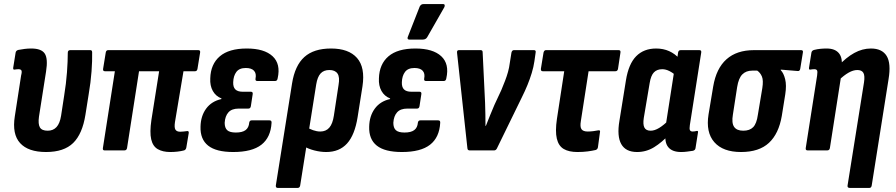

<svg xmlns="http://www.w3.org/2000/svg" viewBox="-20 -741 4415 946"><path d="M207 8Q119 8 79 -36Q39 -80 53 -168L84 -369Q89 -388 85.5 -394Q82 -400 71 -400Q67 -400 62 -399.5Q57 -399 51 -398Q44 -397 45 -407L57 -482Q59 -492 70 -495Q86 -498 101.5 -500Q117 -502 134 -502Q184 -502 200.5 -477Q217 -452 207 -389L172 -166Q167 -130 176.5 -113.5Q186 -97 215 -97Q242 -97 258.5 -115Q275 -133 281 -171L296 -269Q306 -330 310 -385Q314 -440 314 -481Q314 -494 326 -494H425Q434 -494 434 -483Q435 -443 431 -389Q427 -335 417 -277L401 -176Q386 -81 340.5 -36.5Q295 8 207 8Z M819 8Q782 8 757.5 -6Q733 -20 725 -54.5Q717 -89 726 -150L764 -390H665L606 -12Q604 0 593 0H495Q485 0 487 -12L546 -390H497Q486 -390 488 -402L501 -482Q503 -494 513 -494H957Q968 -494 966 -482L953 -402Q951 -390 941 -390H884L842 -139Q838 -112 844.5 -102Q851 -92 868 -92Q876 -92 884 -93Q892 -94 901 -95Q911 -97 910 -86L898 -14Q896 -3 887 0Q872 4 854.5 6Q837 8 819 8Z M1129 8Q1045 8 1005.5 -23.5Q966 -55 968 -117Q969 -169 995.5 -205.5Q1022 -242 1071 -253V-256Q1043 -267 1028.5 -293Q1014 -319 1016 -355Q1018 -425 1063 -463.5Q1108 -502 1196 -502Q1282 -502 1323 -464Q1364 -426 1348 -355Q1346 -342 1336 -342H1247Q1237 -342 1239 -354Q1244 -379 1231.5 -392.5Q1219 -406 1191 -406Q1159 -406 1144.5 -386.5Q1130 -367 1129 -336Q1128 -312 1139.5 -300.5Q1151 -289 1176 -289H1216Q1227 -289 1225 -277L1216 -218Q1214 -206 1204 -206H1156Q1122 -206 1105.5 -187.5Q1089 -169 1087 -136Q1087 -111 1099.5 -99.5Q1112 -88 1142 -88Q1174 -88 1190 -100Q1206 -112 1208 -137Q1210 -148 1220 -148H1308Q1319 -148 1318 -136Q1314 -64 1268 -28Q1222 8 1129 8Z M1349 185Q1338 185 1339 173L1419 -330Q1433 -418 1479.5 -460Q1526 -502 1611 -502Q1698 -502 1739 -455.5Q1780 -409 1766 -316L1742 -164Q1728 -76 1690 -34Q1652 8 1587 8Q1559 8 1528 0Q1497 -8 1475 -22L1489 -116Q1504 -106 1522.5 -99.5Q1541 -93 1558 -93Q1586 -93 1602.5 -112Q1619 -131 1625 -171L1648 -322Q1655 -361 1643 -378.5Q1631 -396 1603 -396Q1575 -396 1559.5 -379Q1544 -362 1538 -325L1459 173Q1457 185 1446 185Z M1960 8Q1876 8 1836.5 -23.5Q1797 -55 1799 -117Q1800 -169 1826.5 -205.5Q1853 -242 1902 -253V-256Q1874 -267 1859.5 -293Q1845 -319 1847 -355Q1849 -425 1894 -463.5Q1939 -502 2027 -502Q2113 -502 2154 -464Q2195 -426 2179 -355Q2177 -342 2167 -342H2078Q2068 -342 2070 -354Q2075 -379 2062.5 -392.5Q2050 -406 2022 -406Q1990 -406 1975.5 -386.5Q1961 -367 1960 -336Q1959 -312 1970.5 -300.5Q1982 -289 2007 -289H2047Q2058 -289 2056 -277L2047 -218Q2045 -206 2035 -206H1987Q1953 -206 1936.5 -187.5Q1920 -169 1918 -136Q1918 -111 1930.5 -99.5Q1943 -88 1973 -88Q2005 -88 2021 -100Q2037 -112 2039 -137Q2041 -148 2051 -148H2139Q2150 -148 2149 -136Q2145 -64 2099 -28Q2053 8 1960 8ZM1996 -546Q1990 -546 1988.5 -550.5Q1987 -555 1990 -561L2048 -709Q2052 -716 2056.5 -718.5Q2061 -721 2068 -721H2162Q2170 -721 2171 -716Q2172 -711 2169 -705L2085 -558Q2078 -546 2063 -546Z M2294 0Q2284 0 2283 -10L2232 -480Q2230 -494 2241 -494H2348Q2358 -494 2358 -484L2370 -235Q2371 -205 2371.5 -177Q2372 -149 2372 -121H2374Q2384 -146 2394.5 -172.5Q2405 -199 2416 -224L2450 -297Q2460 -321 2468.5 -343Q2477 -365 2483 -386.5Q2489 -408 2492 -432L2500 -482Q2503 -494 2512 -494H2611Q2622 -494 2619 -481L2613 -439Q2609 -411 2600 -381.5Q2591 -352 2579 -322.5Q2567 -293 2551 -261L2428 -9Q2423 0 2415 0Z M2825 8Q2783 8 2757.5 -7Q2732 -22 2723.5 -58Q2715 -94 2724 -155L2760 -390H2654Q2644 -390 2645 -402L2658 -482Q2661 -494 2670 -494H3028Q3039 -494 3037 -482L3025 -402Q3023 -390 3012 -390H2880L2842 -145Q2837 -116 2845 -104.5Q2853 -93 2876 -93Q2890 -93 2904.5 -95Q2919 -97 2929 -99Q2939 -100 2936 -89L2926 -15Q2924 -5 2915 -2Q2898 2 2875.5 5Q2853 8 2825 8Z M3119 8Q3063 8 3041 -31Q3019 -70 3032 -146L3064 -345Q3077 -426 3114.5 -464Q3152 -502 3213 -502Q3248 -502 3277 -489Q3306 -476 3327 -452L3312 -367Q3296 -382 3278 -391Q3260 -400 3243 -400Q3217 -400 3202 -384.5Q3187 -369 3181 -332L3152 -160Q3147 -128 3155 -112.5Q3163 -97 3186 -97Q3205 -97 3227.5 -110.5Q3250 -124 3277 -151L3280 -81Q3241 -39 3202.5 -15.5Q3164 8 3119 8ZM3336 8Q3292 8 3272.5 -16Q3253 -40 3260 -88L3263 -106L3260 -122L3305 -411L3315 -441L3321 -482Q3323 -494 3334 -494H3426Q3437 -494 3435 -482L3379 -125Q3376 -106 3379.5 -99.5Q3383 -93 3393 -93Q3399 -93 3404 -94Q3409 -95 3413 -96Q3421 -97 3419 -88L3407 -12Q3406 -1 3394 2Q3380 4 3365.5 6Q3351 8 3336 8Z M3631 8Q3542 8 3499.5 -40.5Q3457 -89 3471 -177L3494 -315Q3509 -404 3559.5 -449Q3610 -494 3695 -494H3927Q3938 -494 3936 -483L3923 -403Q3921 -390 3911 -391L3827 -398V-395Q3841 -381 3848.5 -351Q3856 -321 3849 -276L3832 -170Q3817 -82 3768.5 -37Q3720 8 3631 8ZM3642 -97Q3674 -97 3691 -114.5Q3708 -132 3714 -175L3736 -307Q3742 -345 3734 -364Q3726 -383 3711 -393H3686Q3656 -393 3637.5 -374.5Q3619 -356 3612 -312L3591 -176Q3584 -135 3597 -116Q3610 -97 3642 -97Z M4168 185Q4154 185 4156 173L4237 -335Q4242 -368 4234 -382Q4226 -396 4204 -396Q4184 -396 4161 -383Q4138 -370 4111 -344L4108 -414Q4149 -458 4189 -480Q4229 -502 4271 -502Q4326 -502 4348.5 -465.5Q4371 -429 4358 -351L4275 173Q4273 185 4263 185ZM3959 0Q3948 0 3950 -12L4006 -369Q4009 -389 4005.5 -394.5Q4002 -400 3992 -400Q3988 -400 3983 -399.5Q3978 -399 3972 -398Q3965 -397 3966 -407L3978 -482Q3980 -492 3991 -495Q4007 -499 4022 -500.5Q4037 -502 4053 -502Q4095 -502 4114 -478Q4133 -454 4126 -409L4123 -392L4125 -371L4069 -12Q4067 0 4056 0Z"/></svg>

Font: Sofia Sans Condensed ExtraBold
Style: Italic
Weight: 800
Italic angle: -9°
Version: Version 4.100